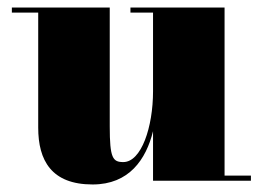

<svg xmlns="http://www.w3.org/2000/svg" viewBox="-20 -480 698 510"><path d="M271.5 -460H11.5V-446.5H81.5V-141C81.5 -54 116.5 10 226 10C323 10 368 -56.5 386.5 -131.5V0H646.5V-13.5H576.5V-460H326.5V-446.5H386.5V-237.5C386.5 -142.5 355.5 -49.5 307.5 -49.5C279.5 -49.5 271.5 -60 271.5 -144Z"/></svg>

Font: Bodoni* 16pt Fatface
Style: Regular
Weight: 900
Version: Version 2.3